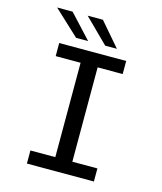

<svg xmlns="http://www.w3.org/2000/svg" viewBox="-129 -983 907 1077"><g transform="rotate(15 325.0 -445.0)"><path d="M130.5 0V-76H275V-624H130.5V-700H519.5V-624H374V-76H519.5V0ZM383.5 -752.5 245 -889.5H333.5L451.5 -752.5ZM214.5 -752.5 67.5 -889.5H157.5L284.5 -752.5Z"/></g></svg>

Font: Trispace Thin
Style: Regular
Weight: 400
Version: Version 1.210